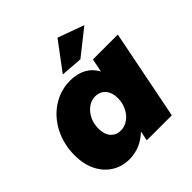

<svg xmlns="http://www.w3.org/2000/svg" viewBox="-204 -932 1096 1096"><g transform="rotate(-45 344.0 -384.0)"><path d="M18 -230Q18 -319 55.5 -392.5Q93 -466 158.5 -508.5Q224 -551 302 -551Q358 -551 399 -528.5Q440 -506 463 -463L479 -544H680L572 0H370L382 -59Q313 7 224 7Q164 7 117 -23Q70 -53 44 -106.5Q18 -160 18 -230ZM424 -288Q424 -332 401 -359Q378 -386 339 -386Q307 -386 280.5 -366.5Q254 -347 238 -314.5Q222 -282 222 -243Q222 -197 244.5 -170.5Q267 -144 305 -144Q337 -144 364.5 -163.5Q392 -183 408 -216Q424 -249 424 -288ZM424 -775 583 -717 429 -595 297 -605Z"/></g></svg>

Font: Gontserrat ExtraBold
Style: Italic
Weight: 800
Italic angle: -11.3°
Designer: Julieta Ulanovsky
Foundry: Julieta Ulanovsky
Version: Version 6.001